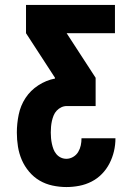

<svg xmlns="http://www.w3.org/2000/svg" viewBox="-20 -755 540 775"><path d="M248 0Q220 0 192 -6Q164 -12 140 -26Q116 -40 97.5 -62Q79 -84 68 -109.5Q57 -135 52.5 -163Q48 -191 48 -220Q48 -256 55.5 -292.5Q63 -329 83 -359.5Q103 -390 134.5 -410.5Q166 -431 202 -438V-441L85 -621V-735H444V-621H249L366 -441V-327H250Q238 -327 227.5 -322Q217 -317 209 -308.5Q201 -300 196.5 -289Q192 -278 189.5 -266.5Q187 -255 186 -243.5Q185 -232 185 -220Q185 -209 186 -197.5Q187 -186 189.5 -174.5Q192 -163 196 -152.5Q200 -142 207.5 -133Q215 -124 225.5 -119Q236 -114 248 -114Q262 -114 275 -121.5Q288 -129 295.5 -141.5Q303 -154 306 -168Q309 -182 309 -197H446Q446 -170 440 -144.5Q434 -119 422 -95.5Q410 -72 391.5 -53Q373 -34 349.5 -22Q326 -10 300 -5Q274 0 248 0Z"/></svg>

Font: Iosevka SS04 Heavy
Style: Regular
Weight: 900
Monospace: yes
Designer: Belleve Invis
Foundry: Belleve Invis
Version: Version 19.0.0; ttfautohint (v1.8.4)